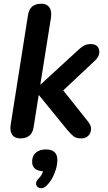

<svg xmlns="http://www.w3.org/2000/svg" viewBox="-20 -733 576 1028"><path d="M88 8Q59 8 45.5 -11Q32 -30 37 -64L130 -653Q135 -684 153 -698.5Q171 -713 202 -713Q231 -713 244.5 -693.5Q258 -674 253 -639L196 -281H198L393 -460Q413 -479 428.5 -488Q444 -497 466 -497Q491 -497 502.5 -483Q514 -469 511.5 -448.5Q509 -428 490 -410L294 -226V-280L453 -80Q469 -60 467.5 -39.5Q466 -19 452 -5.5Q438 8 414 8Q388 8 373.5 -3.5Q359 -15 339 -39L189 -223H187L160 -52Q151 8 88 8ZM228 262Q216 274 203 274.5Q190 275 181.5 268Q173 261 173 249Q173 237 186 224Q200 210 206.5 194.5Q213 179 215 163L216 184Q185 184 168.5 171Q152 158 152 133Q152 101 172.5 84Q193 67 226 67Q256 67 271.5 81Q287 95 287 123Q287 147 279.5 173Q272 199 259 222Q246 245 228 262Z"/></svg>

Font: Nunito ExtraLight
Style: Italic
Weight: 200
Italic angle: -9°
Designer: Vernon Adams
Foundry: Vernon Adams
Version: Version 3.602